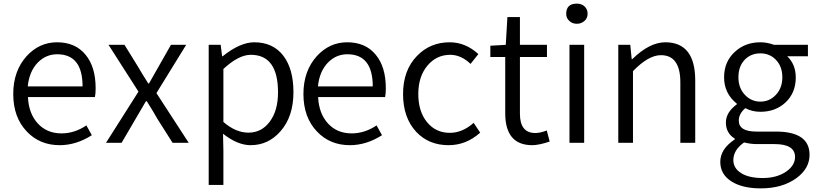

<svg xmlns="http://www.w3.org/2000/svg" viewBox="-20 -787 4494 1058"><path d="M128 -62Q53 -140 53 -269Q53 -396 127 -478Q197 -554 294 -554Q395 -554 451 -486Q507 -419 507 -301Q507 -269 503 -252H134Q138 -162 188 -107Q238 -52 319 -52Q391 -52 456 -96L486 -42Q400 13 309 13Q199 13 128 -62ZM435 -311Q435 -488 295 -488Q233 -488 188 -442Q141 -393 133 -311Z M743 -282 578 -540H666L742 -417Q759 -387 797 -327H801L922 -540H1006L842 -274L1020 0H931L848 -131Q822 -177 789 -229H784L650 0H564Z M1130 -540H1196L1204 -477H1207Q1303 -554 1381 -554Q1485 -554 1542 -479Q1597 -406 1597 -279Q1597 -145 1526 -64Q1459 13 1361 13Q1289 13 1209 -50L1211 45V232H1130ZM1466 -116Q1512 -177 1512 -278Q1512 -485 1362 -485Q1295 -485 1211 -407V-115Q1279 -56 1349 -56Q1421 -56 1466 -116Z M1727 -62Q1652 -140 1652 -269Q1652 -396 1726 -478Q1796 -554 1893 -554Q1994 -554 2050 -486Q2106 -419 2106 -301Q2106 -269 2102 -252H1733Q1737 -162 1787 -107Q1837 -52 1918 -52Q1990 -52 2055 -96L2085 -42Q1999 13 1908 13Q1798 13 1727 -62ZM2034 -311Q2034 -488 1894 -488Q1832 -488 1787 -442Q1740 -393 1732 -311Z M2273 -61Q2201 -139 2201 -269Q2201 -400 2278 -479Q2350 -554 2458 -554Q2545 -554 2616 -489L2573 -435Q2520 -485 2461 -485Q2385 -485 2335 -425Q2285 -365 2285 -269Q2285 -173 2333 -114Q2381 -55 2459 -55Q2528 -55 2590 -110L2626 -56Q2549 13 2452 13Q2342 13 2273 -61Z M2764 -163V-473H2682V-535L2767 -540L2776 -693H2845V-540H2994V-473H2845V-160Q2845 -54 2930 -54Q2957 -54 2993 -68L3009 -7Q2949 13 2913 13Q2764 13 2764 -163Z M3118 -540H3199V0H3118ZM3117 -672Q3100 -687 3100 -711Q3100 -767 3159 -767Q3184 -767 3201 -752Q3218 -736 3218 -711Q3218 -687 3201 -672Q3183 -656 3159 -656Q3133 -656 3117 -672Z M3387 -540H3453L3461 -461H3464Q3559 -554 3646 -554Q3811 -554 3811 -343V0H3729V-333Q3729 -483 3622 -483Q3553 -483 3468 -395V0H3387Z M4011 213Q3949 174 3949 105Q3949 34 4029 -19V-23Q3980 -53 3980 -112Q3980 -168 4040 -212V-216Q3970 -272 3970 -361Q3970 -447 4029 -501Q4086 -554 4170 -554Q4207 -554 4245 -540H4432V-477H4318Q4365 -432 4365 -360Q4365 -275 4308 -222Q4253 -171 4170 -171Q4125 -171 4087 -191Q4051 -160 4051 -123Q4051 -62 4147 -62H4255Q4441 -62 4441 66Q4441 142 4368 195Q4291 251 4172 251Q4071 251 4011 213ZM4255 -264Q4291 -302 4291 -361Q4291 -421 4255 -458Q4221 -493 4170 -493Q4118 -493 4084 -458Q4049 -422 4049 -361Q4049 -302 4085 -264Q4120 -227 4170 -227Q4220 -227 4255 -264ZM4313 158Q4361 124 4361 78Q4361 7 4248 7H4149Q4118 7 4080 -2Q4021 40 4021 95Q4021 140 4064 167Q4107 194 4183 194Q4261 194 4313 158Z"/></svg>

Font: KaiGen Gothic SC Normal
Style: Regular
Weight: 300
Designer: Ryoko NISHIZUKA Ë•øÂ°öÊ∂ºÂ≠ê (kana & ideographs); Paul D. Hunt (Latin, Greek & Cyrillic); Wenlong ZHANG Âº†ÊñáÈæô (bopom
Version: Version 1.001 October 10, 2014